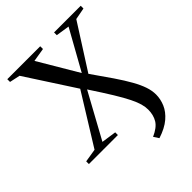

<svg xmlns="http://www.w3.org/2000/svg" viewBox="-260 -878 1212 1212"><g transform="rotate(-45 346.0 -272.0)"><path d="M441 199.5 418.5 165Q476 139.5 497.2 104.8Q518.5 70 518.5 21.5Q518.5 -2.5 511 -30Q503.5 -57.5 484 -97.2Q464.5 -137 428.5 -195.8Q392.5 -254.5 335.5 -341L170 -38.5L269.5 -24V0H10.5V-24L99.5 -38.5L308 -375L95 -703.5L25 -718.5V-743H319V-718.5L228 -703.5L385 -438L533.5 -704.5L442.5 -718.5V-743H680.5V-718.5L601.5 -703.5L411 -405Q465 -328.5 504.8 -270Q544.5 -211.5 570.2 -165.5Q596 -119.5 608.5 -82.2Q621 -45 621 -10.5Q621 30.5 604 70.5Q587 110.5 547.8 144Q508.5 177.5 441 199.5Z"/></g></svg>

Font: Merriweather 120pt
Style: Regular
Weight: 400
Version: Version 2.100